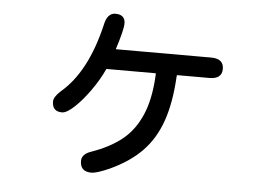

<svg xmlns="http://www.w3.org/2000/svg" viewBox="-48 -670 1096 778"><g transform="rotate(5 500.0 -281.0)"><path d="M844 -421Q844 -380 793 -380H661L660 -372Q654 -266 628 -192Q602 -118 552.5 -67Q503 -16 423 21Q371 44 350 44Q304 44 304 0Q304 -28 343 -41Q417 -67 465.5 -106Q514 -145 542 -209.5Q570 -274 575 -371V-380H374Q354 -336 322.5 -291.5Q291 -247 260 -218Q229 -189 210 -189Q170 -189 170 -230Q170 -248 197 -273Q302 -361 348 -557Q358 -606 391 -606Q431 -606 431 -570Q431 -544 405 -463H793Q844 -463 844 -421Z"/></g></svg>

Font: 寒蝉全圆体
Style: Regular
Weight: 400
Designer: Warren2060
      Designed by Motoya company      

      [Varela Round]
      Joe Prince(Latin component); Avraham Cornf
Foundry: ChillType
Version: Version 3.200